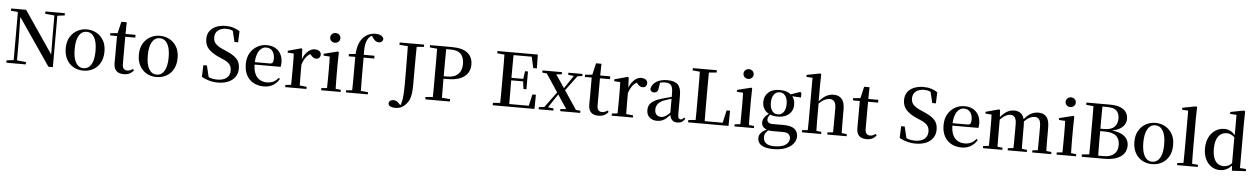

<svg xmlns="http://www.w3.org/2000/svg" viewBox="-37 -1579 16939 2592"><g transform="rotate(5 8432.5 -282.5)"><path d="M41 0V-32L146 -45H171L305 -32V0ZM137 0V-710H174L182 -285V0ZM506 -704V-735H770V-704L665 -691H641ZM612 5 164 -649 161 -652 132 -697 42 -704V-735H245L653 -136L635 -129L632 -427V-735H672V5Z M1085 16Q1012 16 952.5 -17Q893 -50 858 -113Q823 -176 823 -265Q823 -354 859.5 -416Q896 -478 956 -510.5Q1016 -543 1085 -543Q1155 -543 1215 -511Q1275 -479 1311.5 -417Q1348 -355 1348 -265Q1348 -175 1313 -112.5Q1278 -50 1218.5 -17Q1159 16 1085 16ZM1085 -17Q1152 -17 1189.5 -79.5Q1227 -142 1227 -263Q1227 -385 1189.5 -447.5Q1152 -510 1085 -510Q1019 -510 981.5 -447.5Q944 -385 944 -263Q944 -142 981.5 -79.5Q1019 -17 1085 -17Z M1554 -489V-527H1746V-489ZM1632 16Q1565 16 1531 -18.5Q1497 -53 1497 -126Q1497 -152 1497.5 -173Q1498 -194 1498 -223V-489H1405V-520L1519 -530L1500 -516L1540 -686H1613L1610 -511V-500V-121Q1610 -77 1627.5 -57Q1645 -37 1677 -37Q1698 -37 1714.5 -44Q1731 -51 1751 -65L1766 -48Q1745 -17 1712 -0.5Q1679 16 1632 16Z M2076 16Q2003 16 1943.5 -17Q1884 -50 1849 -113Q1814 -176 1814 -265Q1814 -354 1850.5 -416Q1887 -478 1947 -510.5Q2007 -543 2076 -543Q2146 -543 2206 -511Q2266 -479 2302.5 -417Q2339 -355 2339 -265Q2339 -175 2304 -112.5Q2269 -50 2209.5 -17Q2150 16 2076 16ZM2076 -17Q2143 -17 2180.5 -79.5Q2218 -142 2218 -263Q2218 -385 2180.5 -447.5Q2143 -510 2076 -510Q2010 -510 1972.5 -447.5Q1935 -385 1935 -263Q1935 -142 1972.5 -79.5Q2010 -17 2076 -17Z M2908 18Q2846 18 2787 1.5Q2728 -15 2688 -41L2694 -199H2742L2785 -20L2730 -45L2721 -80Q2770 -45 2808 -33Q2846 -21 2898 -21Q2976 -21 3022 -56.5Q3068 -92 3068 -159Q3068 -194 3055.5 -220Q3043 -246 3015 -267Q2987 -288 2937 -308L2893 -327Q2800 -368 2751 -420.5Q2702 -473 2702 -555Q2702 -620 2734.5 -664Q2767 -708 2823.5 -730.5Q2880 -753 2950 -753Q3008 -753 3054.5 -738.5Q3101 -724 3140 -698L3134 -547H3085L3044 -718L3102 -693L3108 -656Q3067 -689 3035.5 -702Q3004 -715 2962 -715Q2894 -715 2850.5 -682Q2807 -649 2807 -587Q2807 -532 2838.5 -499.5Q2870 -467 2926 -442L2974 -421Q3050 -389 3094 -356.5Q3138 -324 3156.5 -285.5Q3175 -247 3175 -193Q3175 -130 3143 -82.5Q3111 -35 3051 -8.5Q2991 18 2908 18Z M3531 16Q3453 16 3392.5 -16Q3332 -48 3297.5 -110.5Q3263 -173 3263 -264Q3263 -351 3299.5 -413.5Q3336 -476 3395.5 -509.5Q3455 -543 3523 -543Q3593 -543 3642 -514.5Q3691 -486 3716 -437.5Q3741 -389 3741 -328Q3741 -292 3735 -267H3313V-300H3584Q3613 -300 3623.5 -316Q3634 -332 3634 -369Q3634 -434 3603.5 -472Q3573 -510 3519 -510Q3481 -510 3450 -484Q3419 -458 3400.5 -406Q3382 -354 3382 -277Q3382 -195 3405.5 -143Q3429 -91 3471 -66.5Q3513 -42 3566 -42Q3619 -42 3657 -61.5Q3695 -81 3723 -117L3740 -103Q3708 -47 3655 -15.5Q3602 16 3531 16Z M3820 0V-29L3929 -41H3996L4108 -29V0ZM3896 0Q3897 -25 3897.5 -66.5Q3898 -108 3898.5 -153Q3899 -198 3899 -232V-301Q3899 -352 3898.5 -388.5Q3898 -425 3896 -461L3813 -467V-492L3992 -541L4005 -532L4012 -390V-389V-232Q4012 -198 4012.5 -153Q4013 -108 4013.5 -66.5Q4014 -25 4015 0ZM4011 -320 3983 -377H4006Q4021 -429 4048 -466Q4075 -503 4108 -523Q4141 -543 4175 -543Q4207 -543 4230.5 -529.5Q4254 -516 4261 -485Q4261 -456 4246.5 -437.5Q4232 -419 4201 -419Q4179 -419 4162 -431Q4145 -443 4127 -465L4104 -490L4144 -486Q4097 -467 4065.5 -428Q4034 -389 4011 -320Z M4307 0V-29L4415 -40H4464L4571 -29V0ZM4383 0Q4384 -25 4384.5 -66.5Q4385 -108 4385.5 -153Q4386 -198 4386 -232V-300Q4386 -350 4385.5 -388.5Q4385 -427 4383 -463L4299 -469V-494L4489 -541L4501 -532L4498 -385V-232Q4498 -198 4498.5 -153Q4499 -108 4500 -66.5Q4501 -25 4502 0ZM4436 -655Q4408 -655 4387.5 -673.5Q4367 -692 4367 -721Q4367 -750 4387.5 -768.5Q4408 -787 4436 -787Q4464 -787 4484.5 -768.5Q4505 -750 4505 -721Q4505 -692 4484.5 -673.5Q4464 -655 4436 -655Z M4643 0V-29L4757 -40H4823L4940 -29V0ZM4724 0Q4726 -58 4726.5 -116.5Q4727 -175 4727 -232V-489H4638V-520L4767 -532L4727 -511V-520Q4734 -615 4757 -671.5Q4780 -728 4819 -763Q4854 -796 4893 -810Q4932 -824 4972 -824Q5012 -824 5043.5 -809.5Q5075 -795 5084 -763Q5083 -741 5068 -726.5Q5053 -712 5025 -712Q5002 -712 4982.5 -725Q4963 -738 4943 -768L4917 -802V-811H4961V-803Q4935 -800 4912.5 -785Q4890 -770 4877 -750Q4860 -723 4851 -690Q4842 -657 4839.5 -611.5Q4837 -566 4840 -503V-232Q4840 -175 4841 -116.5Q4842 -58 4843 0ZM4784 -489V-527H4984V-489Z M5328 150Q5285 150 5258.5 137.5Q5232 125 5228 95Q5234 69 5250.5 58.5Q5267 48 5291 48Q5313 48 5329.5 55Q5346 62 5368 85L5402 123V129H5385V122Q5409 73 5417 3.5Q5425 -66 5425 -174Q5425 -219 5425 -267.5Q5425 -316 5424.5 -379Q5424 -442 5423.5 -529Q5423 -616 5421 -735H5542Q5540 -653 5539.5 -568Q5539 -483 5539 -396V-188Q5539 -113 5532 -64Q5525 -15 5511.5 17Q5498 49 5476 75Q5443 116 5405 133Q5367 150 5328 150ZM5307 -704V-735H5639V-704L5490 -691H5460Z M5719 0V-32L5866 -45H5901L6052 -32V0ZM5817 0Q5819 -85 5819 -170.5Q5819 -256 5819 -342V-393Q5819 -479 5819 -564.5Q5819 -650 5817 -735H5941Q5940 -651 5939.5 -565Q5939 -479 5939 -393V-323Q5939 -250 5939.5 -168Q5940 -86 5941 0ZM5879 -299V-333H5987Q6057 -333 6100 -357Q6143 -381 6163.5 -423Q6184 -465 6184 -520Q6184 -609 6140 -654.5Q6096 -700 6006 -700H5879V-735H6010Q6161 -735 6229.5 -678Q6298 -621 6298 -520Q6298 -458 6267 -408Q6236 -358 6168.5 -328.5Q6101 -299 5990 -299ZM5719 -704V-735H5879V-691H5866Z M6632 0V-32L6779 -45H6792V0ZM6730 0Q6732 -85 6732 -170.5Q6732 -256 6732 -342V-393Q6732 -479 6732 -564.5Q6732 -650 6730 -735H6854Q6853 -651 6852.5 -564Q6852 -477 6852 -384V-359Q6852 -261 6852.5 -173.5Q6853 -86 6854 0ZM6792 0V-36H7171L7111 -6L7154 -192H7201L7198 0ZM6792 -357V-391H7036V-357ZM7027 -255 7012 -366V-387L7027 -496H7067V-255ZM6632 -704V-735H6792V-691H6779ZM7134 -548 7093 -731 7152 -699H6792V-735H7179L7183 -548Z M7255 0V-29L7343 -39H7368L7454 -29V0ZM7301 0 7522 -300 7544 -280H7540L7446 -140L7353 0ZM7547 0V-29L7678 -40H7708L7818 -29V0ZM7552 -240 7531 -262H7536L7625 -395L7714 -527H7766ZM7649 0 7494 -233 7299 -527H7426L7577 -304L7780 0ZM7261 -498V-527H7525V-498L7419 -487H7366ZM7612 -498V-527H7803V-498L7724 -488H7699Z M7987 -489V-527H8179V-489ZM8065 16Q7998 16 7964 -18.5Q7930 -53 7930 -126Q7930 -152 7930.5 -173Q7931 -194 7931 -223V-489H7838V-520L7952 -530L7933 -516L7973 -686H8046L8043 -511V-500V-121Q8043 -77 8060.5 -57Q8078 -37 8110 -37Q8131 -37 8147.5 -44Q8164 -51 8184 -65L8199 -48Q8178 -17 8145 -0.5Q8112 16 8065 16Z M8244 0V-29L8353 -41H8420L8532 -29V0ZM8320 0Q8321 -25 8321.5 -66.5Q8322 -108 8322.5 -153Q8323 -198 8323 -232V-301Q8323 -352 8322.5 -388.5Q8322 -425 8320 -461L8237 -467V-492L8416 -541L8429 -532L8436 -390V-389V-232Q8436 -198 8436.5 -153Q8437 -108 8437.5 -66.5Q8438 -25 8439 0ZM8435 -320 8407 -377H8430Q8445 -429 8472 -466Q8499 -503 8532 -523Q8565 -543 8599 -543Q8631 -543 8654.5 -529.5Q8678 -516 8685 -485Q8685 -456 8670.5 -437.5Q8656 -419 8625 -419Q8603 -419 8586 -431Q8569 -443 8551 -465L8528 -490L8568 -486Q8521 -467 8489.5 -428Q8458 -389 8435 -320Z M8859 16Q8798 16 8758 -19Q8718 -54 8718 -117Q8718 -158 8736 -189.5Q8754 -221 8796.5 -246Q8839 -271 8910 -291Q8951 -303 8999 -315.5Q9047 -328 9087 -337V-312Q9047 -302 9006.5 -290.5Q8966 -279 8936 -268Q8878 -246 8851 -212.5Q8824 -179 8824 -133Q8824 -87 8848 -64Q8872 -41 8910 -41Q8929 -41 8949 -49Q8969 -57 8995 -77.5Q9021 -98 9056 -135L9069 -84H9039Q9009 -52 8983 -29.5Q8957 -7 8927.5 4.5Q8898 16 8859 16ZM9133 15Q9085 15 9060 -15Q9035 -45 9030 -96V-99V-372Q9030 -426 9019 -456Q9008 -486 8984 -498Q8960 -510 8921 -510Q8894 -510 8866 -503Q8838 -496 8803 -480L8857 -506L8845 -428Q8842 -392 8825.5 -377Q8809 -362 8787 -362Q8743 -362 8733 -404Q8745 -468 8802.5 -505.5Q8860 -543 8956 -543Q9051 -543 9095 -499Q9139 -455 9139 -356V-100Q9139 -60 9149 -45.5Q9159 -31 9177 -31Q9189 -31 9199 -37.5Q9209 -44 9222 -61L9238 -46Q9221 -15 9195.5 0Q9170 15 9133 15Z M9280 0 9281 -32 9427 -45H9441L9440 0ZM9378 0Q9380 -85 9380 -168.5Q9380 -252 9380 -327V-393Q9380 -479 9380 -565Q9380 -651 9378 -735H9502Q9501 -651 9500.5 -565Q9500 -479 9500 -390V-330Q9500 -254 9500.5 -170Q9501 -86 9502 0ZM9440 0 9441 -36H9797L9739 -7L9784 -206H9831L9828 0ZM9280 -704V-735H9605V-704L9456 -691H9427Z M9908 0V-29L10016 -40H10065L10172 -29V0ZM9984 0Q9985 -25 9985.5 -66.5Q9986 -108 9986.5 -153Q9987 -198 9987 -232V-300Q9987 -350 9986.5 -388.5Q9986 -427 9984 -463L9900 -469V-494L10090 -541L10102 -532L10099 -385V-232Q10099 -198 10099.5 -153Q10100 -108 10101 -66.5Q10102 -25 10103 0ZM10037 -655Q10009 -655 9988.5 -673.5Q9968 -692 9968 -721Q9968 -750 9988.5 -768.5Q10009 -787 10037 -787Q10065 -787 10085.5 -768.5Q10106 -750 10106 -721Q10106 -692 10085.5 -673.5Q10065 -655 10037 -655Z M10461 259Q10380 259 10332 241.5Q10284 224 10263.5 194.5Q10243 165 10243 128Q10243 84 10277 50Q10311 16 10378 -9L10382 -1Q10350 27 10334 50.5Q10318 74 10318 109Q10318 164 10356 192Q10394 220 10463 220Q10566 220 10617.5 185.5Q10669 151 10669 96Q10669 66 10647 42Q10625 18 10567 18H10448Q10417 18 10396 17Q10375 16 10356 10V7Q10276 -16 10276 -87Q10276 -120 10296.5 -152Q10317 -184 10367 -219V-228L10388 -218Q10365 -192 10354.5 -173.5Q10344 -155 10344 -132Q10344 -107 10362 -92Q10380 -77 10420 -77H10567Q10636 -77 10679 -60Q10722 -43 10742 -11Q10762 21 10762 64Q10762 113 10727.5 158Q10693 203 10625.5 231Q10558 259 10461 259ZM10477 -183Q10409 -183 10362.5 -206Q10316 -229 10291.5 -269Q10267 -309 10267 -362Q10267 -442 10321.5 -492.5Q10376 -543 10477 -543Q10531 -543 10571.5 -528.5Q10612 -514 10637 -488L10640 -485Q10686 -439 10686 -362Q10686 -309 10661.5 -269Q10637 -229 10590.5 -206Q10544 -183 10477 -183ZM10476 -213Q10527 -213 10555.5 -254Q10584 -295 10584 -362Q10584 -432 10555 -472Q10526 -512 10478 -512Q10428 -512 10399 -471.5Q10370 -431 10370 -362Q10370 -294 10398 -253.5Q10426 -213 10476 -213ZM10605 -476V-492H10611L10752 -541L10769 -530V-467Z M10822 0V-29L10929 -40H10979L11083 -29V0ZM10898 0Q10899 -25 10899.5 -66.5Q10900 -108 10900.5 -153Q10901 -198 10901 -232V-746L10818 -751V-778L11000 -813L11014 -804L11011 -647V-430L11013 -417V-232Q11013 -198 11013.5 -153Q11014 -108 11015 -66.5Q11016 -25 11017 0ZM11166 0V-29L11271 -40H11321L11428 -29V0ZM11240 0Q11241 -25 11241.5 -66Q11242 -107 11242.5 -152Q11243 -197 11243 -232V-359Q11243 -427 11220 -454Q11197 -481 11158 -481Q11124 -481 11080.5 -458.5Q11037 -436 10987 -379L10963 -418H10996Q11048 -484 11098.5 -513.5Q11149 -543 11207 -543Q11276 -543 11316 -498.5Q11356 -454 11356 -351V-232Q11356 -197 11356.5 -152Q11357 -107 11357.5 -66Q11358 -25 11359 0Z M11620 -489V-527H11812V-489ZM11698 16Q11631 16 11597 -18.5Q11563 -53 11563 -126Q11563 -152 11563.5 -173Q11564 -194 11564 -223V-489H11471V-520L11585 -530L11566 -516L11606 -686H11679L11676 -511V-500V-121Q11676 -77 11693.5 -57Q11711 -37 11743 -37Q11764 -37 11780.5 -44Q11797 -51 11817 -65L11832 -48Q11811 -17 11778 -0.5Q11745 16 11698 16Z M12364 18Q12302 18 12243 1.5Q12184 -15 12144 -41L12150 -199H12198L12241 -20L12186 -45L12177 -80Q12226 -45 12264 -33Q12302 -21 12354 -21Q12432 -21 12478 -56.5Q12524 -92 12524 -159Q12524 -194 12511.5 -220Q12499 -246 12471 -267Q12443 -288 12393 -308L12349 -327Q12256 -368 12207 -420.5Q12158 -473 12158 -555Q12158 -620 12190.5 -664Q12223 -708 12279.5 -730.5Q12336 -753 12406 -753Q12464 -753 12510.5 -738.5Q12557 -724 12596 -698L12590 -547H12541L12500 -718L12558 -693L12564 -656Q12523 -689 12491.5 -702Q12460 -715 12418 -715Q12350 -715 12306.5 -682Q12263 -649 12263 -587Q12263 -532 12294.5 -499.5Q12326 -467 12382 -442L12430 -421Q12506 -389 12550 -356.5Q12594 -324 12612.5 -285.5Q12631 -247 12631 -193Q12631 -130 12599 -82.5Q12567 -35 12507 -8.5Q12447 18 12364 18Z M12987 16Q12909 16 12848.5 -16Q12788 -48 12753.5 -110.5Q12719 -173 12719 -264Q12719 -351 12755.5 -413.5Q12792 -476 12851.5 -509.5Q12911 -543 12979 -543Q13049 -543 13098 -514.5Q13147 -486 13172 -437.5Q13197 -389 13197 -328Q13197 -292 13191 -267H12769V-300H13040Q13069 -300 13079.5 -316Q13090 -332 13090 -369Q13090 -434 13059.5 -472Q13029 -510 12975 -510Q12937 -510 12906 -484Q12875 -458 12856.5 -406Q12838 -354 12838 -277Q12838 -195 12861.5 -143Q12885 -91 12927 -66.5Q12969 -42 13022 -42Q13075 -42 13113 -61.5Q13151 -81 13179 -117L13196 -103Q13164 -47 13111 -15.5Q13058 16 12987 16Z M13276 0V-29L13383 -40H13433L13538 -29V0ZM13352 0Q13353 -25 13353.5 -66.5Q13354 -108 13354.5 -153Q13355 -198 13355 -232V-302Q13355 -352 13354.5 -388.5Q13354 -425 13352 -462L13269 -468V-492L13448 -541L13461 -532L13468 -420V-417V-232Q13468 -198 13468.5 -153Q13469 -108 13469.5 -66.5Q13470 -25 13471 0ZM13611 0V-29L13715 -40H13766L13870 -29V0ZM13685 0Q13686 -25 13686.5 -66Q13687 -107 13687.5 -152Q13688 -197 13688 -232V-354Q13688 -423 13667.5 -452Q13647 -481 13608 -481Q13571 -481 13529 -454.5Q13487 -428 13442 -376L13435 -417H13450Q13496 -478 13545.5 -510.5Q13595 -543 13653 -543Q13723 -543 13760.5 -498Q13798 -453 13798 -353V-232Q13798 -197 13798.5 -152Q13799 -107 13799.5 -66Q13800 -25 13801 0ZM13943 0V-29L14044 -40H14096L14201 -29V0ZM14015 0Q14016 -25 14016.5 -66Q14017 -107 14017.5 -152Q14018 -197 14018 -232V-354Q14018 -426 13997 -453.5Q13976 -481 13935 -481Q13898 -481 13857.5 -457.5Q13817 -434 13772 -380L13763 -425H13779Q13826 -487 13875 -515Q13924 -543 13979 -543Q14054 -543 14091.5 -497.5Q14129 -452 14129 -351V-232Q14129 -197 14129.5 -152Q14130 -107 14130.5 -66Q14131 -25 14132 0Z M14273 0V-29L14381 -40H14430L14537 -29V0ZM14349 0Q14350 -25 14350.5 -66.5Q14351 -108 14351.5 -153Q14352 -198 14352 -232V-300Q14352 -350 14351.5 -388.5Q14351 -427 14349 -463L14265 -469V-494L14455 -541L14467 -532L14464 -385V-232Q14464 -198 14464.5 -153Q14465 -108 14466 -66.5Q14467 -25 14468 0ZM14402 -655Q14374 -655 14353.5 -673.5Q14333 -692 14333 -721Q14333 -750 14353.5 -768.5Q14374 -787 14402 -787Q14430 -787 14450.5 -768.5Q14471 -750 14471 -721Q14471 -692 14450.5 -673.5Q14430 -655 14402 -655Z M14614 0V-32L14761 -45H14774V0ZM14712 0Q14714 -86 14714 -173.5Q14714 -261 14714 -349V-396Q14714 -481 14714 -566Q14714 -651 14712 -735H14835Q14833 -652 14832.5 -566.5Q14832 -481 14832 -392V-372Q14832 -268 14832.5 -177.5Q14833 -87 14835 0ZM14774 0V-35H14908Q14998 -35 15048 -77.5Q15098 -120 15098 -200Q15098 -284 15049 -325.5Q15000 -367 14894 -367H14774V-400H14885Q14975 -400 15019.5 -441.5Q15064 -483 15064 -559Q15064 -626 15026 -663Q14988 -700 14899 -700H14774V-735H14931Q15019 -735 15073.5 -713Q15128 -691 15153.5 -652Q15179 -613 15179 -562Q15179 -520 15156 -482.5Q15133 -445 15081.5 -418.5Q15030 -392 14942 -383L14946 -393Q15044 -388 15104 -363Q15164 -338 15191.5 -296.5Q15219 -255 15219 -202Q15219 -164 15203.5 -128Q15188 -92 15153 -63Q15118 -34 15059.5 -17Q15001 0 14915 0ZM14614 -704V-735H14774V-691H14761Z M15567 16Q15494 16 15434.5 -17Q15375 -50 15340 -113Q15305 -176 15305 -265Q15305 -354 15341.5 -416Q15378 -478 15438 -510.5Q15498 -543 15567 -543Q15637 -543 15697 -511Q15757 -479 15793.5 -417Q15830 -355 15830 -265Q15830 -175 15795 -112.5Q15760 -50 15700.5 -17Q15641 16 15567 16ZM15567 -17Q15634 -17 15671.5 -79.5Q15709 -142 15709 -263Q15709 -385 15671.5 -447.5Q15634 -510 15567 -510Q15501 -510 15463.5 -447.5Q15426 -385 15426 -263Q15426 -142 15463.5 -79.5Q15501 -17 15567 -17Z M15907 0V-29L16021 -40H16070L16187 -29V0ZM15989 0Q15990 -34 15990.5 -73.5Q15991 -113 15991.5 -154.5Q15992 -196 15992 -232V-746L15909 -751V-778L16093 -813L16108 -804L16104 -647V-232Q16104 -196 16104.5 -154.5Q16105 -113 16106 -73.5Q16107 -34 16108 0Z M16487 16Q16423 16 16372 -18Q16321 -52 16291.5 -113.5Q16262 -175 16262 -258Q16262 -346 16294.5 -410Q16327 -474 16381.5 -508.5Q16436 -543 16501 -543Q16549 -543 16589.5 -520Q16630 -497 16665 -447H16675L16659 -426Q16629 -459 16599.5 -473.5Q16570 -488 16539 -488Q16496 -488 16460.5 -466Q16425 -444 16403.5 -394.5Q16382 -345 16382 -262Q16382 -184 16402 -135Q16422 -86 16456 -63.5Q16490 -41 16533 -41Q16568 -41 16598 -56Q16628 -71 16657 -105L16674 -81H16664Q16630 -34 16585.5 -9Q16541 16 16487 16ZM16651 11 16644 -84V-87V-446L16647 -457V-746L16560 -751V-778L16744 -813L16759 -804L16756 -649V-35L16838 -29V0Z"/></g></svg>

Font: Noto Serif JP ExtraLight SemiBold
Style: Regular
Weight: 600
Version: Version 2.003-H1;hotconv 1.1.1;makeotfexe 2.6.0